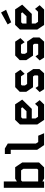

<svg xmlns="http://www.w3.org/2000/svg" viewBox="1372 -2228 856 3640"><g transform="rotate(-90 1800.0 -408.0)"><path d="M60 -764V0H180V-32.5L236 0H447.5L540 -96V-414L449.5 -548.5H233.5L180 -516V-764ZM180 -416 200 -436H390.5L420 -392.5V-132L401.5 -112.5H180Z M700 -744V-632.5H779.5V-132L869 0H1094.5L1047 -111.5H927.5L899.5 -154V-688L805 -744Z M1348 -549.5 1260 -458V-129L1347 0H1640L1721.5 -84.5L1652 -172L1597.5 -115H1406L1374 -162.5V-233.5H1556.5L1732 -415L1641.5 -549.5ZM1374 -411 1397 -434.5H1570.5L1586 -411.5L1512.5 -334H1374Z M1968 -548 1880 -462.5V-338L1965.5 -210H2170.5L2190 -182.5V-123L2180 -112H1986.5L1952 -163.5L1874.5 -84L1928.5 0H2231L2310 -87.5V-206.5L2232 -322H2027.5L2000 -362V-422.5L2017.5 -438H2173L2220.5 -368.5L2297.5 -449L2230.5 -548Z M2568 -548 2480 -462.5V-338L2565.5 -210H2770.5L2790 -182.5V-123L2780 -112H2586.5L2552 -163.5L2474.5 -84L2528.5 0H2831L2910 -87.5V-206.5L2832 -322H2627.5L2600 -362V-422.5L2617.5 -438H2773L2820.5 -368.5L2897.5 -449L2830.5 -548Z M3148 -549.5 3060 -458V-129L3147 0H3440L3521.5 -84.5L3452 -172L3397.5 -115H3206L3174 -162.5V-233.5H3356.5L3532 -415L3441.5 -549.5ZM3174 -411 3197 -434.5H3370.5L3386 -411.5L3312.5 -334H3174ZM3382.5 -816 3157 -691 3197.5 -623.5 3435 -721Z"/></g></svg>

Font: Kode
Style: Regular
Weight: 400
Monospace: yes
Designer: Isa Ozler
Foundry: Kadena LLC
Version: Version 1.000;gftools[0.9.28]